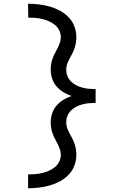

<svg xmlns="http://www.w3.org/2000/svg" viewBox="-20 -853 640 1026"><path d="M130 153V79Q149 79 168 77.5Q187 76 205.5 71.5Q224 67 241.5 59.5Q259 52 273.5 40Q288 28 296.5 11Q305 -6 305 -25Q305 -41 300 -55.5Q295 -70 288 -83.5Q281 -97 274 -110.5Q267 -124 261.5 -138.5Q256 -153 253.5 -168.5Q251 -184 251 -199Q251 -223 258.5 -246.5Q266 -270 282 -288.5Q298 -307 318.5 -319.5Q339 -332 362 -340Q339 -348 318.5 -360.5Q298 -373 282 -391.5Q266 -410 258.5 -433.5Q251 -457 251 -481Q251 -496 253.5 -511.5Q256 -527 261.5 -541.5Q267 -556 274 -569.5Q281 -583 288 -596.5Q295 -610 300 -624.5Q305 -639 305 -655Q305 -674 296.5 -691Q288 -708 273.5 -720Q259 -732 241.5 -739.5Q224 -747 205.5 -751.5Q187 -756 168 -757.5Q149 -759 131 -759L130 -833Q160 -833 189 -829.5Q218 -826 246 -818Q274 -810 300 -796Q326 -782 346.5 -761Q367 -740 377.5 -712Q388 -684 388 -655Q388 -639 385.5 -624Q383 -609 378 -594.5Q373 -580 366 -566.5Q359 -553 351.5 -539.5Q344 -526 339 -511Q334 -496 334 -481Q334 -463 340.5 -446.5Q347 -430 359.5 -417.5Q372 -405 388 -397Q404 -389 421 -384.5Q438 -380 455.5 -378.5Q473 -377 491 -377V-303Q473 -303 455.5 -301.5Q438 -300 421 -295.5Q404 -291 388 -283Q372 -275 359.5 -262.5Q347 -250 340.5 -233.5Q334 -217 334 -199Q334 -184 339 -169Q344 -154 351.5 -140.5Q359 -127 366 -113.5Q373 -100 378 -85.5Q383 -71 385.5 -56Q388 -41 388 -25Q388 4 377.5 32Q367 60 346.5 81Q326 102 300 116Q274 130 246 138Q218 146 189 149.5Q160 153 131 153Z"/></svg>

Font: Iosevka Aile
Style: Regular
Weight: 400
Designer: Belleve Invis
Foundry: Belleve Invis
Version: Version 28.0.1; ttfautohint (v1.8.4)